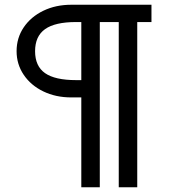

<svg xmlns="http://www.w3.org/2000/svg" viewBox="-20 -720 719 810"><path d="M50 -504Q50 -560 80 -604.5Q110 -649 162.5 -674.5Q215 -700 281 -700H619V-627H301Q212 -627 170 -597Q128 -567 128 -504Q128 -441 170 -411.5Q212 -382 301 -382H391V-309H281Q215 -309 162.5 -334.5Q110 -360 80 -404.5Q50 -449 50 -504ZM323 -700H401V70H323ZM481 -700H559V70H481Z"/></svg>

Font: Uncut Sans Variable
Style: Regular
Weight: 400
Designer: Kasper Nordkvist
Foundry: UNCUT.wtf
Version: Version 1.303;Glyphs 3.1.2 (3151)